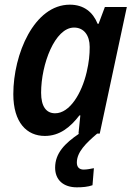

<svg xmlns="http://www.w3.org/2000/svg" viewBox="-20 -572 572 822"><path d="M172 10C235 10 281 -27 320 -78H324L316 0H319C257 42 216 84 216 146C216 198 251 230 309 230C334 230 356 228 376 221L382 148C367 151 352 154 338 154C320 154 309 144 309 124C309 79 348 41 396 0H407L523 -542H429L402 -470H398C378 -520 339 -552 279 -552C126 -552 37 -340 37 -169C37 -47 95 10 172 10ZM216 -87C178 -87 156 -116 156 -175C156 -297 215 -454 297 -454C339 -454 364 -421 364 -371C364 -338 361 -306 351 -263C330 -173 279 -87 216 -87Z"/></svg>

Font: Noto Sans SemiCondensed SemiBold
Style: Italic
Weight: 600
Width: 4
Italic angle: -12°
Designer: Monotype Design Team
Foundry: Monotype Imaging Inc.
Version: Version 2.013